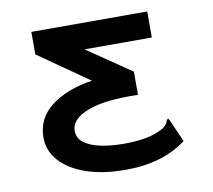

<svg xmlns="http://www.w3.org/2000/svg" viewBox="-73 -706 896 806"><g transform="rotate(-10 375.0 -303.5)"><path d="M401 16Q302 16 231 -9Q160 -34 121.5 -77.5Q83 -121 83 -177Q83 -259 150 -310Q217 -361 325 -377L110 -527V-623H604V-512H317L505 -384V-285Q364 -289 290.5 -260.5Q217 -232 217 -182Q217 -151 242.5 -131.5Q268 -112 312 -102.5Q356 -93 412 -93Q465 -93 507.5 -101Q550 -109 584 -129Q596 -139 600 -145Q604 -151 605 -159L612 -165L617 -158L660 -61Q559 16 401 16Z"/></g></svg>

Font: Inconsolata ExtraExpanded ExtraBold
Style: Regular
Weight: 800
Width: 8
Monospace: yes
Designer: Raph Levien, Cyreal, Brenton Simpson
Foundry: Raph Levien, Cyreal, Google
Version: Version 3.001; ttfautohint (v1.8.2.53-6de2)